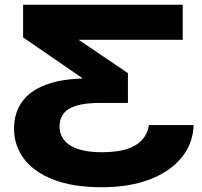

<svg xmlns="http://www.w3.org/2000/svg" viewBox="-20 -770 850 806"><path d="M747 -750V-603H149L174 -695L517 -463V-338H400Q337 -338 299.5 -326Q262 -314 246 -292Q230 -270 230 -239Q230 -188 275 -159.5Q320 -131 407 -131Q501 -131 549 -160.5Q597 -190 605 -245H793Q790 -166 741.5 -107.5Q693 -49 608 -16.5Q523 16 407 16Q287 16 204.5 -16Q122 -48 80.5 -103.5Q39 -159 39 -230Q39 -295 72 -342Q105 -389 174.5 -415Q244 -441 354 -441H428L407 -386L77 -613V-750Z"/></svg>

Font: Unbounded SemiBold
Style: Regular
Weight: 600
Designer: Luke Prowse, Jean-Baptiste Morizot, Fátima Lázaro, Florian Runge
Foundry: NaN
Version: Version 1.700